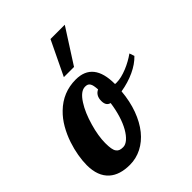

<svg xmlns="http://www.w3.org/2000/svg" viewBox="-231 -872 997 997"><g transform="rotate(-45 268.0 -373.0)"><path d="M310.1 -750H415L293.9 -561H219.2ZM25.4 -32.2Q-20 -72.3 -20 -153.8Q-20 -184.6 -13.7 -221.9Q-7.3 -259.3 5.4 -297.4Q19.5 -339.4 41 -376.7Q62.5 -414.1 91.8 -442.4Q159.7 -508.8 253.9 -508.8Q381.8 -508.8 381.8 -349.1V-348.1Q384.8 -347.2 386.7 -347.2H393.1Q426.3 -347.2 471.7 -365.7Q511.7 -382.3 546.9 -407.2L556.2 -379.9Q526.9 -349.1 480.7 -327.6Q434.6 -306.2 378.9 -296.9Q373 -229 352.5 -173.1Q332 -117.2 299.8 -77.1Q268.1 -38.1 227.1 -17.1Q186 3.9 140.1 3.9Q65.9 3.9 25.4 -32.2ZM250.5 -146Q266.6 -174.3 278.3 -212.4Q290 -250.5 295.9 -293.9Q281.2 -297.9 275.1 -308.6Q269 -319.3 269 -335.9Q269 -356.4 277.1 -370.1Q285.2 -383.8 299.8 -390.1Q298.8 -407.2 296.6 -418Q294.4 -428.7 290 -435.5Q285.6 -442.4 279.1 -445.3Q272.5 -448.2 262.2 -448.2Q228.5 -448.2 196.3 -397.5Q167.5 -353 147.9 -284.2Q138.7 -252.9 133.8 -222.4Q128.9 -191.9 128.9 -167Q128.9 -142.1 131.6 -126.5Q134.3 -110.8 140.6 -102.1Q146.5 -93.3 155.8 -89.6Q165 -85.9 180.2 -85.9Q197.8 -85.9 216.1 -101.8Q234.4 -117.7 250.5 -146Z"/></g></svg>

Font: Pattaya
Style: Regular
Weight: 400
Designer: Pablo Impallari / Thai characters Designed by Thanarat Vachiruckul and Suppakit Chalermlarp
Foundry: Pablo Impallari
Version: Version 2.001